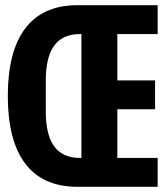

<svg xmlns="http://www.w3.org/2000/svg" viewBox="-20 -718 640 738"><path d="M586 0V-111H431V-298H576V-409H431V-587H586V-698H277C97 -698 10 -573 10 -349C10 -125 97 0 277 0ZM287 -111C197 -111 156 -172 156 -290V-408C156 -526 197 -587 287 -587H293V-111Z"/></svg>

Font: IBM Plex Mono
Style: Bold
Weight: 700
Monospace: yes
Designer: Mike Abbink, Paul van der Laan, Pieter van Rosmalen
Foundry: Bold Monday
Version: Version 2.004